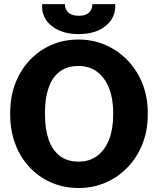

<svg xmlns="http://www.w3.org/2000/svg" viewBox="-20 -916 775 946"><path d="M367.7 10.3Q293.9 10.3 232.2 -16.8Q170.4 -43.9 125 -92.8Q79.6 -141.6 54.9 -207.3Q30.3 -272.9 30.3 -350.1V-361.3Q30.3 -438 54.9 -503.4Q79.6 -568.8 124.8 -617.7Q169.9 -666.5 231.4 -693.8Q293 -721.2 366.7 -721.2Q439 -721.2 501 -693.8Q563 -666.5 609.6 -617.7Q656.2 -568.8 682.1 -503.4Q708 -438 708 -361.3V-350.1Q708 -272.9 682.1 -207.3Q656.2 -141.6 609.9 -92.8Q563.5 -43.9 501.5 -16.8Q439.5 10.3 367.7 10.3ZM367.7 -119.6Q421.4 -119.6 459.5 -148.4Q497.6 -177.2 517.6 -229Q537.6 -280.8 537.6 -350.1V-362.3Q537.6 -430.2 517.3 -481.7Q497.1 -533.2 459 -562Q420.9 -590.8 366.7 -590.8Q309.6 -590.8 273.2 -562.5Q236.8 -534.2 219.2 -482.9Q201.7 -431.6 201.7 -362.3V-350.1Q201.7 -280.8 219.5 -228.8Q237.3 -176.8 274.2 -148.2Q311 -119.6 367.7 -119.6ZM368.2 -748Q284.2 -748 234.1 -788.6Q184.1 -829.1 187.5 -892.6L188.5 -895.5H299.8Q299.8 -871.1 316.2 -854.7Q332.5 -838.4 368.2 -838.4Q402.8 -838.4 418.9 -854.2Q435.1 -870.1 435.1 -895.5H546.9L547.9 -892.6Q550.3 -829.1 501 -788.6Q451.7 -748 368.2 -748Z"/></svg>

Font: Roboto Slab LO Black
Style: Regular
Weight: 900
Designer: Google
Version: Version 2.000